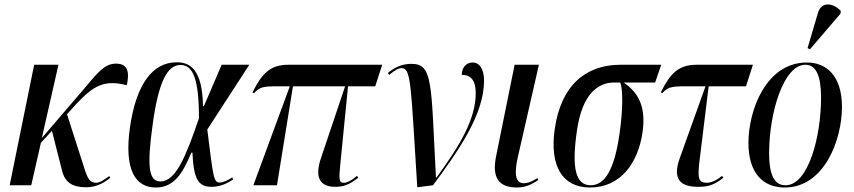

<svg xmlns="http://www.w3.org/2000/svg" viewBox="-20 -824 3797 854"><path d="M23 0H119L162 -189L211 -242L257 -61C270 -13 302 9 363 9C413 9 450 -16 470 -33L466 -41C447 -27 425 -11 408 -11C379 -11 370 -29 354 -79L278 -316L318 -360C397 -445 445 -470 544 -445C557 -504 548 -541 496 -541C442 -541 411 -496 341 -414L166 -210L240 -536H132Z M673 10C755 10 793 -54 831 -145H836C841 -26 863 7 921 7C961 7 994 -10 1017 -26L1013 -35C999 -25 974 -12 957 -12C929 -12 928 -42 902 -248L1089 -536H966L887 -352H883C880 -515 826 -547 766 -547C660 -547 586 -452 558 -257C531 -65 584 10 673 10ZM694 -17C643 -17 632 -77 659 -270C685 -460 724 -535 783 -535C839 -535 865 -471 865 -298C806 -125 761 -17 694 -17Z M1107 0H1212L1283 -440H1515L1408 -122C1376 -29 1408 7 1471 7C1506 7 1532 -1 1573 -33L1568 -42C1540 -18 1521 -11 1510 -11C1487 -11 1487 -27 1494 -97L1528 -440H1649L1680 -536H1263C1183 -536 1146 -499 1103 -413L1110 -410C1135 -437 1152 -440 1209 -440H1269Z M1836 9 1906 0C2023 -158 2133 -317 2133 -465C2133 -520 2111 -546 2083 -546C2053 -546 2034 -523 2034 -491C2076 -491 2096 -464 2096 -410C2096 -295 2027 -179 1922 -35H1919C1897 -458 1906 -540 1810 -540C1773 -540 1739 -528 1705 -499L1711 -491C1737 -512 1752 -521 1766 -521C1810 -521 1807 -443 1836 9Z M2280 10C2317 10 2346 -4 2374 -23L2371 -32C2350 -19 2330 -9 2309 -9C2270 -9 2268 -58 2283 -124L2377 -536H2269L2187 -131C2166 -30 2201 10 2280 10Z M2604 10C2740 10 2818 -98 2838 -236C2853 -342 2825 -409 2754 -457H2894L2921 -536H2740C2584 -536 2474 -443 2447 -247C2425 -89 2479 10 2604 10ZM2607 0C2540 0 2522 -77 2546 -242C2569 -404 2638 -457 2712 -457H2739C2751 -425 2751 -337 2736 -232C2713 -68 2670 0 2607 0Z M3085 7C3130 7 3156 -1 3197 -33L3192 -42C3174 -27 3148 -11 3124 -11C3085 -11 3084 -33 3090 -97L3132 -440H3298L3329 -536H3079C2999 -536 2962 -499 2919 -413L2926 -410C2951 -437 2968 -440 3025 -440H3118L3003 -119C2971 -29 3004 7 3085 7Z M3583 -605 3718 -763 3720 -775C3686 -812 3633 -819 3618 -766L3572 -610ZM3470 10C3647 10 3725 -203 3725 -348C3725 -488 3655 -546 3569 -546C3388 -546 3309 -335 3309 -188C3309 -54 3374 10 3470 10ZM3474 0C3428 0 3401 -38 3401 -143C3401 -324 3466 -536 3562 -536C3609 -536 3632 -489 3632 -389C3632 -218 3576 0 3474 0Z"/></svg>

Font: Noto Serif Display ExtraCondensed Medium
Style: Italic
Weight: 500
Width: 2
Italic angle: -12°
Designer: Monotype Design Team
Foundry: Monotype Imaging Inc.
Version: Version 2.009